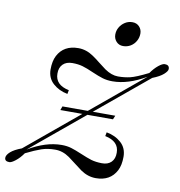

<svg xmlns="http://www.w3.org/2000/svg" viewBox="-129 -881 917 977"><g transform="rotate(10 329.5 -393.0)"><path d="M675.8 -618.2Q700.2 -618.2 699.7 -596.7Q699.7 -585.9 681.2 -569.3Q662.6 -552.7 625 -538.1L356.9 -315.9H473.1L464.8 -295.9H333L58.1 -67.9Q148.9 -122.1 231 -122.1Q258.8 -122.1 281.2 -115.2Q303.7 -108.4 336.9 -94.2Q370.1 -80.1 392.6 -73.2Q416 -66.4 447.3 -65.9Q478.5 -65.4 496.1 -83Q513.7 -100.6 513.2 -131.8Q513.2 -190.4 440.9 -205.1L444.8 -225.1Q490.2 -216.8 520.5 -189.5Q550.8 -162.1 550.8 -117.2Q550.8 -73.2 536.1 -45.4Q504.9 14.2 430.2 14.2Q389.2 14.2 352.1 -11.2Q336.4 -22.5 314 -40Q291.5 -57.6 276.4 -68.4Q240.7 -93.3 201.7 -92.8Q163.1 -92.8 131.8 -82Q100.6 -71.3 53.2 -47.9Q35.2 -22 14.6 -5.9Q-5.9 10.3 -17.1 10.3Q-41 10.3 -41 -8.3Q-41 -22.5 -22.5 -39.1Q-3.9 -55.7 34.2 -69.8L306.6 -295.9H192.9L200.2 -315.9H331.1L601.1 -540Q509.3 -485.8 428.2 -485.8Q399.4 -485.8 377 -492.7Q354.5 -499.5 321.8 -513.7Q289.1 -528.3 265.6 -535.2Q242.2 -542 211.9 -542Q180.7 -542 163.1 -524.4Q145.5 -506.8 146 -476.1Q146 -417.5 217.8 -402.8L213.9 -382.8Q168.9 -391.6 138.7 -418.9Q108.4 -446.3 107.9 -490.2Q107.9 -534.2 122.6 -562.5Q153.8 -622.1 229 -622.1Q270 -622.1 307.1 -596.7Q323.2 -585.9 345.7 -567.9Q368.2 -549.8 382.8 -539.6Q418.5 -515.1 451.7 -515.1Q484.9 -515.1 514.2 -522Q543.5 -528.8 606 -560.1Q624 -585.9 644 -602.1Q664.1 -618.2 675.8 -618.2ZM477.1 -799.8Q499 -799.8 512.7 -785.2Q526.4 -770.5 526.4 -749.5Q526.4 -729 516.6 -711.4Q506.8 -693.4 489.3 -682.6Q471.7 -671.9 450.2 -671.9Q428.7 -671.9 415 -687Q401.4 -702.1 401.4 -722.7Q401.4 -743.2 411.1 -759.8Q420.9 -777.3 438.5 -788.6Q455.6 -799.8 477.1 -799.8Z"/></g></svg>

Font: PlayfairDisplaySC-Italic
Style: Italic
Weight: 400
Italic angle: -14°
Designer: Claus Eggers Sørensen
Foundry: Claus Eggers Sørensen
Version: Version 1.004;PS 001.004;hotconv 1.0.70;makeotf.lib2.5.58329